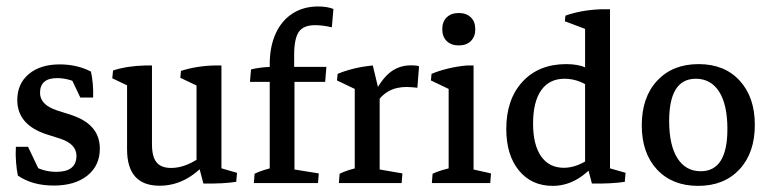

<svg xmlns="http://www.w3.org/2000/svg" viewBox="-20 -574 2417 602"><path d="M148.9 7.8Q81.1 7.8 36.1 -23.4Q32.2 -41.5 30.3 -65.2Q28.3 -88.9 29.8 -113.8H67.9L107.9 -29.8L76.2 -59.1Q113.3 -35.2 156.7 -35.2Q219.7 -35.2 219.7 -85.4Q219.7 -122.6 168.9 -139.2L128.9 -151.9Q34.2 -181.6 34.2 -260.3Q34.2 -311.5 70.3 -341.8Q106.4 -372.1 167 -372.1Q221.7 -372.1 265.1 -349.6Q273.4 -312.5 272 -268.1H231.9L191.9 -352.1L239.7 -306.2Q197.8 -329.1 159.2 -329.1Q105.5 -329.1 105.5 -282.7Q105.5 -245.1 159.7 -227.5L199.7 -214.8Q247.1 -199.7 270 -173.3Q293 -147 293 -107.9Q293 -54.7 253.9 -23.4Q214.8 7.8 148.9 7.8Z M480.5 8.3Q378.4 8.3 378.4 -106V-327.1L456.5 -321.8V-121.6Q456.5 -82.5 470.9 -64.9Q485.4 -47.4 516.6 -47.4Q566.9 -47.4 621.1 -90.8L630.4 -68.8Q564.9 8.3 480.5 8.3ZM378.4 -270V-320.3L390.1 -300.8L332 -328.6L334.5 -353Q377.4 -367.2 435.1 -368.7H456.5V-288.6ZM674.3 -28.8 596.2 -48.3V-326.2L674.3 -321.3ZM596.2 -270V-320.3L607.9 -300.3L545.4 -330.1L547.4 -351.6Q570.8 -359.4 598.1 -363.8Q625.5 -368.2 652.8 -368.7H674.3V-289.6ZM617.7 1.5 601.1 -62 674.3 -83V-29.8L663.6 -49.3L723.1 -32.2L720.7 -3.9Q680.7 2.4 617.7 1.5Z M825.7 -2.9V-372.1Q825.7 -427.7 844.2 -468.5Q862.8 -509.3 897 -531.5Q931.2 -553.7 977.5 -553.7Q1005.9 -553.7 1025.4 -545.9L1020.5 -488.3Q992.2 -495.1 967.8 -495.1Q931.6 -495.1 917 -474.1Q902.3 -453.1 902.3 -401.4V-346.7L903.3 -336.9V-2.9ZM763.7 -317.4 767.1 -356.4Q795.4 -363.3 829.6 -364.3H1003.4L999.5 -317.4ZM775.9 0 778.3 -29.3Q792.5 -36.1 806.6 -40.5Q820.8 -44.9 835 -48.3L825.7 -12.7V-79.1H903.3V-12.7L895 -43.9L979.5 -30.3L977.1 0Z M1092.3 -2.9V-315.4L1170.4 -290.5V-2.9ZM1042.5 0 1044.9 -29.3Q1059.1 -36.1 1073.2 -40.5Q1087.4 -44.9 1101.6 -48.3L1092.3 -12.7V-79.1H1170.4V-12.7L1162.6 -43.9L1241.7 -30.3L1239.3 0ZM1154.8 -244.1 1145 -263.7Q1170.9 -319.8 1200 -344.5Q1229 -369.1 1268.1 -369.1Q1274.4 -369.1 1281.5 -368.7Q1288.6 -368.2 1293.9 -366.2L1288.6 -298.8Q1280.8 -299.8 1271.5 -300.5Q1262.2 -301.3 1254.9 -301.3Q1222.2 -301.3 1198.2 -287.8Q1174.3 -274.4 1154.8 -244.1ZM1092.3 -248.5V-311L1104 -289.6L1036.6 -321.8L1038.6 -342.3Q1060.1 -351.6 1088.4 -358.6Q1116.7 -365.7 1148.9 -368.7L1167.5 -291Z M1386.7 -2.9V-329.6L1464.8 -338.9V-2.9ZM1386.7 -248.5V-311L1398.4 -289.6L1331.1 -321.8L1333 -342.3Q1354.5 -351.6 1382.8 -358.6Q1411.1 -365.7 1443.4 -368.7H1464.8V-291ZM1334 0 1336.4 -29.3Q1349.1 -35.2 1364 -39.8Q1378.9 -44.4 1396.5 -48.3L1386.7 -12.2V-79.1H1464.8V-12.2L1456.5 -44.4L1519.5 -30.3L1517.1 0ZM1418.5 -431.6Q1394.5 -431.6 1380.6 -445.3Q1366.7 -459 1366.7 -482.4Q1366.7 -505.9 1380.6 -519.5Q1394.5 -533.2 1418.5 -533.2Q1442.4 -533.2 1456.3 -519.5Q1470.2 -505.9 1470.2 -482.4Q1470.2 -459 1456.3 -445.3Q1442.4 -431.6 1418.5 -431.6Z M1712.9 8.8Q1646.5 8.8 1606.9 -39.6Q1567.4 -87.9 1567.4 -169.9Q1567.4 -262.7 1618.4 -317.9Q1669.4 -373 1755.4 -373Q1829.6 -373 1858.9 -327.1L1843.3 -290.5Q1799.8 -327.1 1750 -327.1Q1702.1 -327.1 1676.8 -290.8Q1651.4 -254.4 1651.4 -187Q1651.4 -120.1 1676.5 -84Q1701.7 -47.9 1748 -47.9Q1792.5 -47.9 1839.4 -84.5L1848.6 -63.5Q1788.1 8.8 1712.9 8.8ZM1892.6 -28.3 1814.5 -48.3V-496.6H1892.6ZM1814.5 -436.5V-497.6L1822.3 -480.5L1751 -507.3L1752.9 -524.9Q1801.8 -542.5 1863.3 -544.9H1892.6V-460.9ZM1835.9 1.5 1819.3 -62 1892.6 -83V-29.8L1881.8 -49.3L1941.4 -32.2L1939 -3.9Q1898.9 2.4 1835.9 1.5Z M2168.9 8.8Q2087.9 8.8 2040 -42.5Q1992.2 -93.8 1992.2 -181.2Q1992.2 -269 2040.5 -321Q2088.9 -373 2170.4 -373Q2251.5 -373 2299.1 -321.3Q2346.7 -269.5 2346.7 -182.6Q2346.7 -94.7 2298.6 -43Q2250.5 8.8 2168.9 8.8ZM2177.2 -37.1Q2260.7 -37.1 2260.7 -169.4Q2260.7 -245.6 2234.9 -286.4Q2209 -327.1 2161.6 -327.1Q2078.1 -327.1 2078.1 -194.8Q2078.1 -118.7 2104 -77.9Q2129.9 -37.1 2177.2 -37.1Z"/></svg>

Font: Markazi Text
Style: Regular
Weight: 400
Designer: Borna Izadpanah (Arabic designer), Fiona Ross (Arabic design director) and Florian Runge (Latin designer)
Foundry: Borna Izadpanah and Florian Runge
Version: Version 1.000